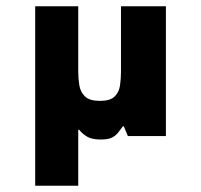

<svg xmlns="http://www.w3.org/2000/svg" viewBox="-20 -433 640 611"><path d="M92 158V-413H229V-204Q229 -183 232.5 -161.5Q236 -140 250.5 -126Q265 -112 298 -112Q331 -112 345 -126Q359 -140 362 -161.5Q365 -183 365 -204V-413H508V0H387L374 -31H371Q363 -20 355.5 -10.5Q348 -1 336 5Q324 11 301 11Q273 11 257.5 2Q242 -7 232 -20H229V158Z"/></svg>

Font: Darker Grotesque Black
Style: Regular
Weight: 900
Designer: Gabriel Lam
Foundry: TypeRant
Version: Version 1.000;gftools[0.9.28]